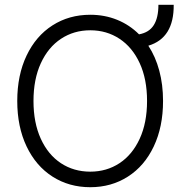

<svg xmlns="http://www.w3.org/2000/svg" viewBox="-20 -779 766 809"><path d="M605 -586.4Q635.3 -540.5 651.1 -481.4Q667 -422.4 667 -353.5Q667 -244.6 627.9 -162.1Q588.9 -79.6 519 -34.9Q449.2 9.8 360.4 9.8Q271 9.8 201.2 -34.9Q131.3 -79.6 92 -162.1Q52.7 -244.6 52.7 -353.5Q52.7 -462.4 92 -544.9Q131.3 -627.4 201.2 -672.1Q271 -716.8 360.4 -716.8Q420.9 -716.8 473.4 -695.6Q525.9 -674.3 565.9 -634.3Q608.4 -642.1 627.9 -673.1Q647.5 -704.1 647.5 -758.8H711.9Q713.4 -618.7 605 -586.4ZM360.4 -651.4Q291.5 -651.4 237.3 -615.7Q183.1 -580.1 152.1 -512.7Q121.1 -445.3 121.1 -353.5Q121.1 -261.7 151.9 -194.3Q182.6 -127 236.8 -91.3Q291 -55.7 360.4 -55.7Q429.2 -55.7 483.4 -91.3Q537.6 -127 568.6 -194.3Q599.6 -261.7 599.6 -353.5Q599.6 -445.8 568.6 -512.9Q537.6 -580.1 483.4 -615.7Q429.2 -651.4 360.4 -651.4Z"/></svg>

Font: Pretendard Std Light
Style: Regular
Weight: 300
Designer: Base glyphs from Inter by Rasmus Andersson; Hangeul glyphs from Noto Sans CJK(Source Han Sans) by Jang Soo-young and Kan
Foundry: Kil Hyung-jin
Version: Version 1.309